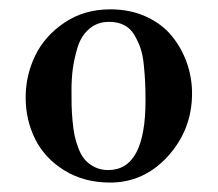

<svg xmlns="http://www.w3.org/2000/svg" viewBox="-20 -734 468 413"><path d="M35.2 -524.4Q35.2 -571.8 55.7 -614.3Q76.2 -656.7 118.7 -685.3Q161.1 -713.9 217.3 -713.9Q260.3 -713.9 294.7 -698Q329.1 -682.1 350.1 -656Q371.1 -629.9 382.1 -598.4Q393.1 -566.9 393.1 -533.2Q393.1 -455.6 341.6 -398.4Q290 -341.3 216.8 -341.3Q161.1 -341.3 118.9 -367.2Q76.7 -393.1 55.9 -434.3Q35.2 -475.6 35.2 -524.4ZM133.8 -540.5Q133.8 -521 134 -507.6Q134.3 -494.1 136 -474.6Q137.7 -455.1 140.6 -441.7Q143.6 -428.2 149.4 -413.3Q155.3 -398.4 163.6 -389.4Q171.9 -380.4 184.3 -374.3Q196.8 -368.2 212.9 -368.2Q293 -368.2 293 -517.6Q293 -541 292.2 -556.9Q291.5 -572.8 289.3 -594.7Q287.1 -616.7 282 -631.1Q276.9 -645.5 268.6 -659.4Q260.3 -673.3 246.6 -680.2Q232.9 -687 214.8 -687Q189.5 -687 171.9 -671.9Q154.3 -656.7 146.7 -631.6Q139.2 -606.4 136.5 -585.2Q133.8 -564 133.8 -540.5Z"/></svg>

Font: Vidaloka 
Style: Regular
Weight: 400
Designer: Cyreal (www.cyreal.org)
Foundry: Cyreal (www.cyreal.org)
Version: Version 1.011